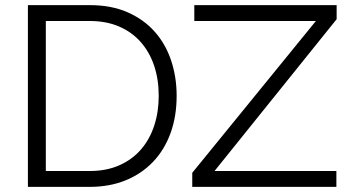

<svg xmlns="http://www.w3.org/2000/svg" viewBox="-20 -730 1369 750"><path d="M731 -55 1214 -648H739V-710H1295V-655L818 -62H1294V0H731ZM89 0V-710H330Q415 -710 478.5 -682Q542 -654 584.5 -606Q627 -558 648.5 -493.5Q670 -429 670 -356Q670 -275 646 -209.5Q622 -144 577.5 -97.5Q533 -51 470.5 -25.5Q408 0 330 0ZM600 -356Q600 -420 582 -473.5Q564 -527 529.5 -566Q495 -605 445 -626.5Q395 -648 330 -648H159V-62H330Q396 -62 446.5 -84.5Q497 -107 531 -146.5Q565 -186 582.5 -239.5Q600 -293 600 -356Z"/></svg>

Font: PTCRaleway
Style: Regular
Weight: 400
Designer: Matt McInerney, Pablo Impallari, Rodrigo Fuenzalida
Foundry: Matt McInerney, Pablo Impallari, Rodrigo Fuenzalida
Version: Version 3.000g; ttfautohint (v1.5) -l 8 -r 28 -G 28 -x 14 -D